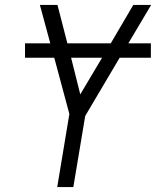

<svg xmlns="http://www.w3.org/2000/svg" viewBox="-20 -755 640 775"><path d="M211 0 260 -295 199 -522H81V-580H183L141 -735H212L252 -580H427L518 -735H590L498 -580H589V-522H463L324 -287L276 0ZM304 -374 392 -522H267Z"/></svg>

Font: Iosevka SS04 Light Extended
Style: Italic
Weight: 300
Width: 7
Italic angle: -9°
Monospace: yes
Designer: Belleve Invis
Foundry: Belleve Invis
Version: Version 19.0.0; ttfautohint (v1.8.4)